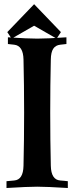

<svg xmlns="http://www.w3.org/2000/svg" viewBox="-20 -916 367 937"><path d="M11.7 1.5V-31.7L49.8 -35.2H49.3Q93.3 -38.6 94.7 -106.9Q97.7 -231 97.7 -366.2Q97.7 -501.5 94.7 -625.5Q93.3 -692.9 49.3 -697.8L18.6 -701.2V-733.9Q113.8 -727.5 161.6 -727.5Q210 -727.5 304.2 -733.9V-701.2L273.9 -697.8Q251 -695.3 239.7 -678Q228.5 -660.6 228 -625.5Q225.1 -501.5 225.1 -366.2Q225.1 -231 228 -106.9Q229.5 -38.6 273.9 -35.2H273.4Q276.4 -35.2 292.2 -33.7Q308.1 -32.2 311 -31.7V1.5Q208.5 -4.9 161.6 -4.9Q115.2 -4.9 11.7 1.5ZM15.6 -759.3 146.5 -895.5 277.3 -759.3 256.3 -727.5 146.5 -790.5Q105.5 -767.6 36.6 -727.5Z"/></svg>

Font: Flanker
Style: Bold
Weight: 700
Designer: Flanker
Foundry: Flanker
Version: Version 2.021